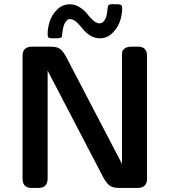

<svg xmlns="http://www.w3.org/2000/svg" viewBox="-20 -923 834 943"><path d="M90.8 -45.9V-648.9Q90.8 -693.8 137.2 -693.8H229Q261.2 -693.8 276.1 -681.9Q291 -669.9 305.2 -643.1L579.1 -118.2V-647.9Q579.1 -661.1 580.6 -668.9Q582 -676.8 593 -685.3Q604 -693.8 625 -693.8H658.2Q702.1 -693.8 702.1 -648.9V-44.9Q702.1 0 655.8 0H564.9Q532.7 0 517.3 -12.5Q502 -24.9 487.8 -50.8L213.9 -576.2V-45.9Q213.9 0 168 0H134.8Q90.8 0 90.8 -45.9ZM213.9 -755.9Q213.9 -783.7 223.4 -815.4Q232.9 -847.2 259 -874.5Q285.2 -901.9 323.2 -901.9Q349.1 -901.9 371.6 -887.5Q394 -873 407.5 -855.5Q420.9 -837.9 437 -823.5Q453.1 -809.1 467.8 -808.1L475.1 -809.1L482.9 -812Q502 -827.1 505.9 -860.6Q509.8 -894 511.2 -896Q516.1 -902.8 532.2 -902.8Q534.2 -902.8 539.1 -902.3Q543.9 -901.9 546.9 -901.9H558.1Q569.3 -901.9 574.7 -898.4Q580.1 -895 580.1 -880.9Q580.1 -854 570.6 -822.5Q561 -791 534.4 -762.9Q507.8 -734.9 470.2 -734.9Q444.3 -734.9 421.6 -749.5Q398.9 -764.2 386 -781.5Q373 -798.8 356.9 -813.5Q340.8 -828.1 326.2 -829.1H317.9L311 -825.2Q293 -810.1 288.6 -776.6Q284.2 -743.2 283.2 -741.2Q279.3 -735.4 258.8 -734.9H234.9Q223.6 -734.9 218.8 -738.3Q213.9 -741.7 213.9 -755.9Z"/></svg>

Font: CMU Sans Serif
Style: Bold
Weight: 700
Version: Version 0.7.0